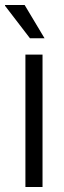

<svg xmlns="http://www.w3.org/2000/svg" viewBox="-36 -743 254 763"><path d="M65 0V-526H133V0ZM141 -591H83L-16 -720V-723H62Z"/></svg>

Font: Archivo SemiCondensed Light
Style: Regular
Weight: 300
Width: 4
Designer: Hector Gatti
Foundry: Omnibus-Type
Version: Version 2.001